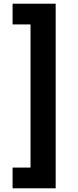

<svg xmlns="http://www.w3.org/2000/svg" viewBox="-20 -852 419 1038"><path d="M48 54H145V-720H48V-832H281V166H48Z"/></svg>

Font: Noto Sans Gurmukhi SemiCondensed ExtraBold
Style: Regular
Weight: 800
Width: 4
Designer: Jelle Bosma - Monotype Design Team
Foundry: Monotype Imaging Inc.
Version: Version 2.004; ttfautohint (v1.8.4.7-5d5b)